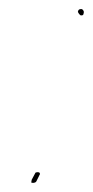

<svg xmlns="http://www.w3.org/2000/svg" viewBox="-20 -454 205 424"><path d="M49 -51C50 -50 57 -49 60 -53L66 -65C67 -68 69 -69 68 -71C68 -75 58 -74 58 -72L50 -57ZM152 -428C152 -427 156 -420 159 -420C164 -420 164 -421 165 -426C166 -430 162 -434 160 -434C155 -434 153 -433 152 -428Z"/></svg>

Font: Stray Cat
Style: HlCnObl
Weight: 100
Version: Version 1.0